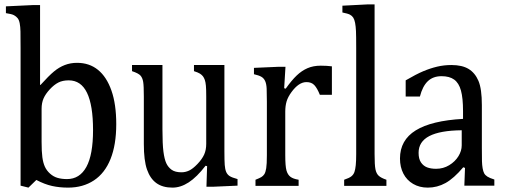

<svg xmlns="http://www.w3.org/2000/svg" viewBox="-20 -849 2312 877"><path d="M163 -461H165Q203 -503 226.5 -522.5Q250 -542 276 -552Q302 -562 332 -562Q388 -562 427.5 -530Q467 -498 489 -435.5Q511 -373 511 -282Q511 -188 485 -123Q459 -58 409 -25Q359 8 291 8Q252 8 218 0.5Q184 -7 146 -27L110 8L74 -1V-628Q74 -683 73.5 -705Q73 -727 70 -742.5Q67 -758 60.5 -766Q54 -774 44 -779.5Q34 -785 7 -789V-820L134 -826H163ZM170 -201Q170 -156 173.5 -130.5Q177 -105 185 -87.5Q193 -70 208.5 -56Q224 -42 243 -36.5Q262 -31 286 -31Q344 -31 374.5 -86.5Q405 -142 405 -255Q405 -368 377.5 -425Q350 -482 294 -482Q266 -482 246.5 -472Q227 -462 207.5 -441Q188 -420 179 -399.5Q170 -379 170 -352Z M583 -552H722V-258Q722 -191 726.5 -156.5Q731 -122 739.5 -103.5Q748 -85 764 -73.5Q780 -62 809 -62Q827 -62 844 -70Q861 -78 882 -100Q903 -122 912.5 -143Q922 -164 922 -192V-408Q922 -441 920.5 -457.5Q919 -474 915.5 -484Q912 -494 907 -500.5Q902 -507 893.5 -512.5Q885 -518 866 -524V-552H1005V-158Q1005 -115 1006.5 -95.5Q1008 -76 1013 -64Q1018 -52 1028.5 -45Q1039 -38 1065 -31V-1L953 4H923L926 -90L919 -92Q879 -40 842 -16Q805 8 768 8Q723 8 694.5 -12.5Q666 -33 651.5 -74.5Q637 -116 637 -191V-408Q637 -457 634 -475Q631 -493 622 -503.5Q613 -514 583 -524Z M1278 -446 1285 -444Q1312 -482 1335 -504Q1358 -526 1384.5 -537.5Q1411 -549 1445 -549Q1473 -549 1496 -546V-416H1441Q1429 -446 1416 -460Q1403 -474 1380 -474Q1362 -474 1345 -462.5Q1328 -451 1311.5 -428.5Q1295 -406 1289 -385.5Q1283 -365 1283 -339V-141Q1283 -90 1288.5 -70.5Q1294 -51 1306.5 -41.5Q1319 -32 1344 -28V0H1147V-28Q1165 -35 1173.5 -40Q1182 -45 1187.5 -53.5Q1193 -62 1196 -80.5Q1199 -99 1199 -140V-385Q1199 -422 1198 -444Q1197 -466 1191 -479Q1185 -492 1173.5 -498.5Q1162 -505 1140 -510V-539L1254 -544H1284Z M1691 -145Q1691 -95 1695 -75.5Q1699 -56 1710 -46Q1721 -36 1745 -28V0H1552V-28Q1576 -36 1585.5 -44Q1595 -52 1599 -63.5Q1603 -75 1605 -94.5Q1607 -114 1607 -145V-630Q1607 -685 1606 -707Q1605 -729 1602 -744.5Q1599 -760 1593.5 -768.5Q1588 -777 1578.5 -782Q1569 -787 1544 -792V-823L1661 -829H1691Z M2104 -82 2096 -85Q2053 -34 2015 -13Q1977 8 1934 8Q1896 8 1867 -9Q1838 -26 1822.5 -56Q1807 -86 1807 -125Q1807 -209 1879 -253.5Q1951 -298 2095 -306V-342Q2095 -401 2085.5 -435.5Q2076 -470 2054.5 -485.5Q2033 -501 1997 -501Q1958 -501 1934 -478Q1910 -455 1898 -408H1833V-482Q1881 -510 1913 -523.5Q1945 -537 1976.5 -544.5Q2008 -552 2042 -552Q2091 -552 2120.5 -534Q2150 -516 2165.5 -479.5Q2181 -443 2181 -369V-172Q2181 -130 2181.5 -112.5Q2182 -95 2184.5 -80.5Q2187 -66 2191.5 -57.5Q2196 -49 2206 -42.5Q2216 -36 2238 -29V-1H2101ZM2089 -254Q1990 -253 1941 -227.5Q1892 -202 1892 -151Q1892 -123 1903 -107Q1914 -91 1931 -84.5Q1948 -78 1972 -78Q2005 -78 2032 -94.5Q2059 -111 2074 -135.5Q2089 -160 2089 -185Z"/></svg>

Font: Myanglish
Style: Regular
Weight: 400
Designer: KyawKyaw ( MaYenGone)
Foundry: TattooFont3D
Version: Version 1.003 December 13, 2014